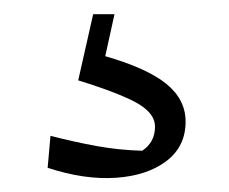

<svg xmlns="http://www.w3.org/2000/svg" viewBox="-20 -33 322 270"><path d="M111 -13H141L128 46Q187 63 214 85Q241 107 241 138Q241 173 214 193.5Q187 214 143 217Q99 220 47 203L51 158Q86 167 116.5 172.5Q147 178 180 179Q198 167 198 145Q198 127 174.5 113Q151 99 90 80Z"/></svg>

Font: Piazzolla SC Light
Style: Regular
Weight: 300
Designer: Juan Pablo del Peral
Foundry: Huerta Tipografica
Version: Version 1.330